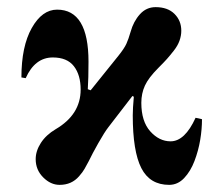

<svg xmlns="http://www.w3.org/2000/svg" viewBox="-20 -506 586 538"><path d="M40 -289Q40 -376 69 -427.5Q98 -479 140 -479Q228 -479 228 -333Q228 -286 226 -256L234 -253L312 -350Q328 -370 334 -383Q340 -396 346 -417Q354 -446 372 -466Q390 -486 416 -486Q450 -486 469 -467Q488 -448 488 -420Q488 -406 483 -392Q478 -378 467 -364Q456 -350 448 -341Q440 -332 424 -316Q396 -288 386 -266Q376 -244 376 -218Q376 -166 401 -138Q426 -110 458 -110Q498 -110 528 -176L546 -172Q546 -144 541 -114Q536 -84 525 -55Q514 -26 496 -7Q478 12 454 12Q400 12 376 -35Q352 -82 352 -183Q352 -202 355 -235L351 -237L284 -150Q273 -136 255.5 -105Q238 -74 229 -55Q222 -42 217 -33Q212 -24 201.5 -12Q191 0 177.5 6Q164 12 147 12Q122 12 101 -9Q80 -30 80 -60Q80 -83 94.5 -105.5Q109 -128 136 -144Q206 -185 206 -255Q206 -296 187 -320.5Q168 -345 128 -345Q78 -345 52 -287Z"/></svg>

Font: Old Standard TT
Style: Bold
Weight: 700
Designer: Alexey Kryukov <alexios@thessalonica.org.ru>
Version: Version 2.2